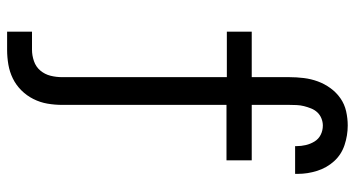

<svg xmlns="http://www.w3.org/2000/svg" viewBox="-249 -534 998 540"><g transform="rotate(90 250.0 -264.0)"><path d="M69 215V145H120Q136 145 152 139.5Q168 134 178.5 121.5Q189 109 193 93Q197 77 197 60V-403H69V-473H197V-579Q197 -599 199.5 -619.5Q202 -640 209 -659Q216 -678 228 -694.5Q240 -711 256.5 -722.5Q273 -734 293 -738.5Q313 -743 333 -743Q361 -743 388 -734Q415 -725 433.5 -704.5Q452 -684 460.5 -657Q469 -630 469 -603Q469 -601 469 -599Q469 -597 469 -595H391Q391 -596 391 -597Q391 -598 391 -599Q391 -612 388 -625Q385 -638 378 -649.5Q371 -661 359 -667Q347 -673 333 -673Q323 -673 313 -669Q303 -665 296 -657.5Q289 -650 285 -640Q281 -630 278.5 -620Q276 -610 275.5 -599.5Q275 -589 275 -579V-473H431V-402H275V60Q275 81 271.5 101.5Q268 122 258.5 141Q249 160 234 175Q219 190 200.5 199Q182 208 161.5 211.5Q141 215 120 215Z"/></g></svg>

Font: Iosevka Gothic
Style: Regular
Weight: 400
Monospace: yes
Designer: Belleve Invis
Foundry: Belleve Invis
Version: Version 15.5.1; ttfautohint (v1.8.4)